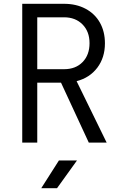

<svg xmlns="http://www.w3.org/2000/svg" viewBox="-20 -750 640 1010"><path d="M97 0V-730H317Q381 -730 430 -704Q479 -678 505.5 -631Q532 -584 532 -522Q532 -447 492 -394Q452 -341 383 -323L541 0H447L301 -315H176V0ZM317 -386Q378 -386 414.5 -423.5Q451 -461 451 -523Q451 -584 414 -621.5Q377 -659 317 -659H176V-386ZM280 240H197L290 94H385Z"/></svg>

Font: JetBrains Mono Semi Light
Style: Regular
Weight: 350
Monospace: yes
Designer: Philipp Nurullin, Konstantin Bulenkov
Foundry: JetBrains
Version: 2.002